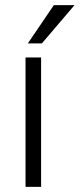

<svg xmlns="http://www.w3.org/2000/svg" viewBox="-20 -732 312 752"><path d="M141 0H80V-507H141ZM144 -562H89L191 -712H272Z"/></svg>

Font: Hind Guntur Light
Style: Regular
Weight: 300
Designer: Manushi Parikh, Hitesh Malaviya
Foundry: Indian Type Foundry
Version: Version 1.002;PS 1.0;hotconv 1.0.86;makeotf.lib2.5.63406; tt